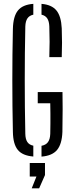

<svg xmlns="http://www.w3.org/2000/svg" viewBox="-20 -826 389 1020"><path d="M157 5.5Q99.5 1 74.5 -29.8Q49.5 -60.5 48.5 -125Q47 -193.5 46.2 -262Q45.5 -330.5 45.5 -399Q45.5 -467.5 46.2 -536Q47 -604.5 48.5 -672.5Q50 -739 75.2 -770.2Q100.5 -801.5 157 -805.5V-748Q136 -743.5 125.8 -728.5Q115.5 -713.5 114.5 -685.5Q113 -613.5 112.2 -542.2Q111.5 -471 111.5 -400.2Q111.5 -329.5 112.2 -258.5Q113 -187.5 114.5 -115Q115 -87.5 125 -72Q135 -56.5 157 -52ZM200.5 6V-51.5Q223.5 -55.5 234.8 -71Q246 -86.5 247 -115Q247.5 -142 247.8 -169.2Q248 -196.5 247.8 -223.8Q247.5 -251 247 -277.5H180.5V-337H312Q313 -298.5 312.8 -246.8Q312.5 -195 311.5 -125Q309 -60.5 283.2 -29.5Q257.5 1.5 200.5 6ZM242 -522.5Q243.5 -563 243.5 -604.2Q243.5 -645.5 242 -685.5Q241 -713 231 -728.2Q221 -743.5 200.5 -748V-805.5Q255 -801 280 -770.2Q305 -739.5 308 -675.5Q309.5 -637 309.5 -599.2Q309.5 -561.5 308 -522.5ZM148.5 174.5 173.5 112H138V40H219V104L188 174.5Z"/></svg>

Font: Big Shoulders Stencil Display Thin
Style: Regular
Weight: 400
Version: Version 2.001